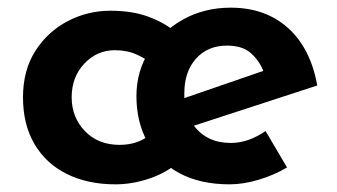

<svg xmlns="http://www.w3.org/2000/svg" viewBox="-20 -470 879 501"><path d="M436 -39Q407 -16 365 -2.5Q323 11 281 11Q209 11 154.5 -16Q100 -43 70 -94Q40 -145 40 -216Q40 -287 72.5 -337.5Q105 -388 157 -415Q209 -442 268 -442Q325 -442 367 -426.5Q409 -411 439 -386L377 -304Q362 -316 337 -327.5Q312 -339 280 -339Q233 -339 200 -304Q167 -269 167 -216Q167 -164 201.5 -128Q236 -92 292 -92Q340 -92 372 -119ZM579 11Q502 11 447.5 -18.5Q393 -48 364.5 -100Q336 -152 336 -219Q336 -284 369 -336Q402 -388 457.5 -419Q513 -450 582 -450Q672 -450 731 -397.5Q790 -345 808 -247L486 -142Q520 -97 582 -97Q606 -97 628.5 -105Q651 -113 673 -128L729 -33Q695 -13 655 -1Q615 11 579 11ZM461 -214 667 -285Q657 -311 635 -331Q613 -351 572 -351Q522 -351 491.5 -317Q461 -283 461 -227Q461 -220 461 -214Z"/></svg>

Font: Reem Kufi SemiBold
Style: Regular
Weight: 600
Designer: Khaled Hosny
Version: Version 1.001